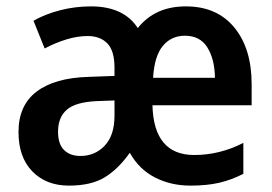

<svg xmlns="http://www.w3.org/2000/svg" viewBox="-20 -572 853 602"><path d="M563 -552Q660 -552 714.5 -486Q769 -420 769 -308V-242H458Q462 -86 589 -86Q669 -86 743 -124V-27Q706 -8 667.5 1Q629 10 577 10Q516 10 466 -15.5Q416 -41 387 -93Q350 -41 307.5 -15.5Q265 10 196 10Q125 10 81.5 -34.5Q38 -79 38 -158Q38 -242 95 -285Q152 -328 258 -331L339 -334V-360Q339 -413 316.5 -436Q294 -459 255 -459Q223 -459 188.5 -448.5Q154 -438 120 -420L85 -507Q122 -528 169 -540Q216 -552 265 -552Q368 -552 412 -484Q439 -518 476.5 -535Q514 -552 563 -552ZM560 -460Q517 -460 490.5 -428Q464 -396 460 -328H654Q653 -387 630 -423.5Q607 -460 560 -460ZM284 -255Q217 -252 189.5 -228Q162 -204 162 -159Q162 -120 181 -101.5Q200 -83 232 -83Q278 -83 308.5 -115.5Q339 -148 339 -209V-257Z"/></svg>

Font: Noto Sans Lao UI SemCond SemBd
Style: Regular
Weight: 600
Width: 4
Designer: Monotype Design Team
Foundry: Monotype Imaging Inc.
Version: Version 2.000; ttfautohint (v1.8.4.7-5d5b)